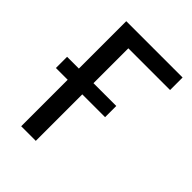

<svg xmlns="http://www.w3.org/2000/svg" viewBox="-204 -808 911 911"><g transform="rotate(45 251.5 -352.5)"><path d="M102 0V-312H23V-387H102V-705H480V-621H200V-387H353V-312H200V0Z"/></g></svg>

Font: Nunito Sans 10pt Condensed SemiBold
Style: Regular
Weight: 600
Width: 3
Designer: Vernon Adams
Foundry: Vernon Adams
Version: Version 3.101;gftools[0.9.27]